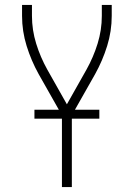

<svg xmlns="http://www.w3.org/2000/svg" viewBox="-20 -540 540 775"><path d="M230 215V-75L136 -241Q106 -295 87.5 -354.5Q69 -414 69 -476V-520H109V-476Q109 -419 126 -364Q143 -309 171 -259L250 -119L329 -259Q357 -309 374 -364Q391 -419 391 -476V-520H431V-476Q431 -414 412.5 -354.5Q394 -295 364 -241L270 -75V215ZM119 -61V-97H381V-61Z"/></svg>

Font: Iosevka Curly Extralight
Style: Regular
Weight: 200
Monospace: yes
Designer: Belleve Invis
Foundry: Belleve Invis
Version: Version 22.1.2; ttfautohint (v1.8.4)